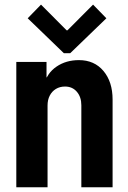

<svg xmlns="http://www.w3.org/2000/svg" viewBox="-20 -796 546 816"><path d="M49.3 0V-532.7H177.7V-467.3H198.7L168 -437Q179.7 -485.4 220.2 -512.9Q260.7 -540.5 315.4 -540.5Q380.9 -540.5 419.7 -494.4Q458.5 -448.2 458.5 -373V0H325.7V-348.6Q325.7 -383.8 306.6 -406Q287.6 -428.2 256.3 -428.2Q234.4 -428.2 217.5 -418Q200.7 -407.7 191.4 -389.6Q182.1 -371.6 182.1 -347.7V0ZM154.3 -776.4 263.2 -667H266.6L375.5 -776.4L432.1 -718.3L278.3 -569.8H251.5L97.7 -718.3Z"/></svg>

Font: Reddit Sans Condensed
Style: Bold
Weight: 700
Designer: Stephen Hutchings
Foundry: Reddit
Version: Version 1.014